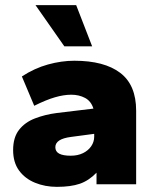

<svg xmlns="http://www.w3.org/2000/svg" viewBox="-20 -716 600 746"><path d="M201 10Q155 10 116 -6Q77 -22 54 -53.5Q31 -85 31 -133Q31 -182 54 -211.5Q77 -241 116 -256Q155 -271 201 -277L343 -294Q334 -323 310.5 -335.5Q287 -348 257 -348Q228 -348 193.5 -338Q159 -328 113 -305L65 -419Q114 -451 166.5 -465.5Q219 -480 269 -480Q385 -480 447 -433Q509 -386 509 -286V0H355V-45Q325 -14 290 -2Q255 10 201 10ZM255 -111Q282 -111 302.5 -121Q323 -131 334.5 -148Q346 -165 346 -185V-196L256 -184Q225 -180 210 -170Q195 -160 195 -144Q195 -127 210 -119Q225 -111 255 -111ZM230 -536 118 -696H276L338 -536Z"/></svg>

Font: Gantari ExtraBold
Style: Regular
Weight: 800
Version: Version 1.000